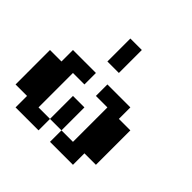

<svg xmlns="http://www.w3.org/2000/svg" viewBox="-212 -1101 1314 1314"><g transform="rotate(45 444.5 -444.5)"><path d="M333.3 -111.1V-333.3H444.4V-111.1ZM444.4 0V-111.1H555.6V-444.4H444.4V-555.6H666.7V-444.4H777.8V-111.1H666.7V0ZM111.1 -111.1H0V-444.4H111.1V-555.6H333.3V-444.4H222.2V-111.1H333.3V0H111.1ZM444.4 -666.7H333.3V-888.9H444.4Z"/></g></svg>

Font: Pixeloid Sans
Style: Bold
Weight: 700
Monospace: yes
Designer: GGBot
Version: 0.3